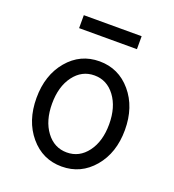

<svg xmlns="http://www.w3.org/2000/svg" viewBox="-136 -846 872 961"><g transform="rotate(20 300.0 -365.0)"><path d="M469 -69Q402 10 300 10Q198 10 131.5 -69Q65 -148 65 -270Q65 -392 131.5 -471Q198 -550 300 -550Q402 -550 469 -471Q536 -392 536 -270Q536 -148 469 -69ZM190.5 -122Q233 -65 300 -65Q367 -65 409.5 -122Q452 -179 452 -270Q452 -361 409.5 -418Q367 -475 300 -475Q233 -475 190.5 -418Q148 -361 148 -270Q148 -179 190.5 -122ZM146 -671V-740H454V-671Z"/></g></svg>

Font: CommitMono
Style: 450Regular
Weight: 450
Designer: Eigil Nikolajsen
Foundry: Eigil Nikolajsen
Version: Version 1.002